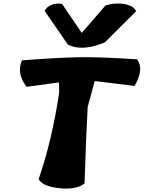

<svg xmlns="http://www.w3.org/2000/svg" viewBox="-20 -1079 821 1097"><path d="M317 -608 132 -583Q73 -659 105 -734Q308 -750 431.5 -752Q555 -754 763 -740Q805 -685 749 -588L521 -616L481 -468Q472 -306 463 -31Q416 7 318 -4Q220 -15 201 -56Q277 -276 318 -549ZM758 -1015 579 -837Q447 -782 367 -825L235 -1017Q246 -1040 275 -1051.5Q304 -1063 335 -1056L447 -891L583 -1048Q647 -1067 704 -1053Q743 -1044 758 -1015Z"/></svg>

Font: Tillana ExtraBold
Style: Regular
Weight: 800
Designer: Lipi Raval (Devanagari, Latin), Jonny Pinhorn (Latin)
Foundry: Indian Type Foundry
Version: Version 2.003;PS 1.0;hotconv 1.0.79;makeotf.lib2.5.61930; tt